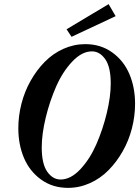

<svg xmlns="http://www.w3.org/2000/svg" viewBox="-20 -888 668 921"><path d="M323.2 -711.4 299.3 -747.6 501 -868.2 534.7 -810.5ZM306.2 13.2Q232.4 13.2 177.2 -26.6Q122.1 -66.4 95 -130.4Q67.9 -194.3 67.9 -272.9Q67.9 -332 83 -390.9Q98.1 -449.7 127 -500.7Q155.8 -551.8 194.6 -591.3Q233.4 -630.9 283.9 -653.6Q334.5 -676.3 389.2 -676.3Q462.9 -676.3 518.1 -636.7Q573.2 -597.2 600.6 -533Q627.9 -468.8 627.9 -390.1Q627.9 -331.1 612.8 -272.2Q597.7 -213.4 568.6 -162.4Q539.6 -111.3 500.7 -71.8Q461.9 -32.2 411.4 -9.5Q360.8 13.2 306.2 13.2ZM270.5 -26.9Q318.8 -26.9 364.7 -75.4Q410.6 -124 441.9 -195.3Q473.1 -266.6 492.2 -345.5Q511.2 -424.3 511.2 -487.3Q511.2 -566.4 484.9 -604Q458.5 -641.6 420.9 -641.6Q373 -641.6 326.9 -593Q280.8 -544.4 249.5 -473.4Q218.3 -402.3 199.2 -323.2Q180.2 -244.1 180.2 -181.2Q180.2 -102.1 206.5 -64.5Q232.9 -26.9 270.5 -26.9Z"/></svg>

Font: Elstob
Style: Bold Italic
Weight: 700
Italic angle: -20°
Designer: Peter S. Baker
Version: Version 1.015